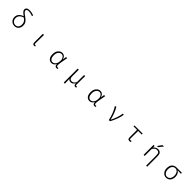

<svg xmlns="http://www.w3.org/2000/svg" viewBox="927 -3868 7146 7146"><g transform="rotate(45 4500.0 -295.0)"><path d="M506.8 -37.1Q589.8 -37.1 631.8 -92.3Q673.8 -147.5 673.8 -239.3Q673.8 -308.6 639.6 -358.9Q605.5 -409.2 543 -458Q443.4 -436.5 387.7 -376.5Q332 -316.4 332 -231.4Q332 -145.5 383.8 -91.3Q435.5 -37.1 506.8 -37.1ZM725.6 -763.7 710 -713.9Q585 -759.8 498 -759.8Q445.3 -759.8 418.5 -740.2Q391.6 -720.7 391.6 -692.4Q391.6 -679.7 395.5 -667.5Q399.4 -655.3 404.3 -645.5Q409.2 -635.7 420.4 -623Q431.6 -610.4 439.5 -602.5Q447.3 -594.7 464.8 -581.1Q482.4 -567.4 491.7 -560.1Q501 -552.7 523.4 -536.6Q545.9 -520.5 555.7 -513.7Q596.7 -483.4 622.6 -460.4Q648.4 -437.5 676.8 -403.8Q705.1 -370.1 719.2 -329.6Q733.4 -289.1 733.4 -241.2Q733.4 -126 672.9 -56.6Q612.3 12.7 505.9 12.7Q414.1 12.7 344.2 -53.2Q274.4 -119.1 274.4 -227.5Q274.4 -326.2 336.9 -395Q399.4 -463.9 500 -490.2Q418.9 -545.9 376.5 -591.8Q334 -637.7 334 -693.4Q334 -742.2 376 -774.9Q418 -807.6 500 -807.6Q596.7 -807.6 725.6 -763.7Z M1543 12.7Q1464.8 12.7 1464.8 -85V-533.2H1524.4Q1519.5 -147.5 1519.5 -78.1Q1519.5 -37.1 1553.7 -37.1Q1567.4 -37.1 1585 -43.9L1593.8 2Q1572.3 12.7 1543 12.7Z M2456.1 12.7Q2364.3 12.7 2309.6 -56.2Q2254.9 -125 2254.9 -253.9Q2254.9 -387.7 2323.2 -467.3Q2391.6 -546.9 2488.3 -546.9Q2545.9 -546.9 2593.3 -508.8Q2640.6 -470.7 2660.2 -390.6H2662.1L2688.5 -533.2H2746.1Q2680.7 -211.9 2680.7 -94.7Q2680.7 -68.4 2695.8 -52.7Q2710.9 -37.1 2733.4 -37.1Q2750 -37.1 2771.5 -44.9L2781.2 1Q2755.9 12.7 2724.6 12.7Q2678.7 12.7 2652.8 -17.6Q2627 -47.9 2633.8 -103.5H2629.9Q2566.4 12.7 2456.1 12.7ZM2465.8 -38.1Q2526.4 -38.1 2576.7 -93.8Q2627 -149.4 2633.8 -225.6L2642.6 -331.1Q2603.5 -496.1 2491.2 -496.1Q2419.9 -496.1 2368.2 -431.2Q2316.4 -366.2 2316.4 -253.9Q2316.4 -153.3 2356 -95.7Q2395.5 -38.1 2465.8 -38.1Z M3296.9 199.2V-533.2H3355.5V-199.2Q3355.5 -39.1 3468.8 -39.1Q3515.6 -39.1 3553.7 -63Q3591.8 -86.9 3632.8 -158.2V-533.2H3691.4Q3691.4 -478.5 3689.5 -320.3Q3687.5 -162.1 3687.5 -78.1Q3687.5 -37.1 3722.7 -37.1Q3734.4 -37.1 3753.9 -43.9L3762.7 2Q3741.2 12.7 3711.9 12.7Q3671.9 12.7 3655.3 -12.7Q3638.7 -38.1 3636.7 -96.7H3633.8Q3570.3 11.7 3470.7 11.7Q3427.7 11.7 3398.9 -1.5Q3370.1 -14.6 3349.6 -50.8Q3350.6 118.2 3356.4 199.2Z M4456.1 12.7Q4364.3 12.7 4309.6 -56.2Q4254.9 -125 4254.9 -253.9Q4254.9 -387.7 4323.2 -467.3Q4391.6 -546.9 4488.3 -546.9Q4545.9 -546.9 4593.3 -508.8Q4640.6 -470.7 4660.2 -390.6H4662.1L4688.5 -533.2H4746.1Q4680.7 -211.9 4680.7 -94.7Q4680.7 -68.4 4695.8 -52.7Q4710.9 -37.1 4733.4 -37.1Q4750 -37.1 4771.5 -44.9L4781.2 1Q4755.9 12.7 4724.6 12.7Q4678.7 12.7 4652.8 -17.6Q4627 -47.9 4633.8 -103.5H4629.9Q4566.4 12.7 4456.1 12.7ZM4465.8 -38.1Q4526.4 -38.1 4576.7 -93.8Q4627 -149.4 4633.8 -225.6L4642.6 -331.1Q4603.5 -496.1 4491.2 -496.1Q4419.9 -496.1 4368.2 -431.2Q4316.4 -366.2 4316.4 -253.9Q4316.4 -153.3 4356 -95.7Q4395.5 -38.1 4465.8 -38.1Z M5531.2 0H5469.7Q5397.5 -326.2 5260.7 -529.3L5319.3 -546.9Q5377.9 -457 5429.2 -321.3Q5480.5 -185.5 5507.8 -59.6H5512.7Q5650.4 -338.9 5668 -533.2H5726.6Q5690.4 -282.2 5531.2 0Z M6561.5 12.7Q6511.7 12.7 6491.2 -13.2Q6470.7 -39.1 6470.7 -97.7V-484.4H6283.2V-528.3L6356.4 -533.2H6717.8V-484.4H6529.3Q6526.4 -350.6 6526.4 -91.8Q6526.4 -37.1 6572.3 -37.1Q6594.7 -37.1 6621.1 -45.9L6630.9 1Q6599.6 12.7 6561.5 12.7Z M7543 -753.9H7618.2L7481.4 -583H7420.9ZM7532.2 -533.2Q7624 -533.2 7665.5 -481.9Q7707 -430.7 7707 -309.6V218.8H7651.4V-305.7Q7651.4 -410.2 7621.1 -447.3Q7590.8 -484.4 7522.5 -484.4Q7465.8 -484.4 7412.6 -436.5Q7359.4 -388.7 7359.4 -339.8V1H7301.8V-522.5H7357.4L7358.4 -439.5Q7388.7 -478.5 7432.6 -503.9Q7481.4 -533.2 7532.2 -533.2Z M8493.2 12.7Q8394.5 12.7 8327.1 -60.5Q8259.8 -133.8 8259.8 -260.7Q8259.8 -394.5 8328.1 -463.9Q8396.5 -533.2 8496.1 -533.2H8782.2V-481.4Q8674.8 -488.3 8605.5 -488.3V-484.4Q8719.7 -420.9 8719.7 -255.9Q8719.7 -130.9 8655.3 -59.1Q8590.8 12.7 8493.2 12.7ZM8493.2 -37.1Q8566.4 -37.1 8614.3 -98.1Q8662.1 -159.2 8662.1 -258.8Q8662.1 -351.6 8617.2 -417.5Q8572.3 -483.4 8495.1 -483.4Q8418.9 -483.4 8370.1 -425.8Q8321.3 -368.2 8321.3 -260.7Q8321.3 -160.2 8370.1 -98.6Q8418.9 -37.1 8493.2 -37.1Z"/></g></svg>

Font: GenEi Gothic M Light
Style: Regular
Weight: 300
Designer: o_tamon (Modified); [Source Han Sans]
Ryoko NISHIZUKA  (kana & ideographs); Paul D. Hunt (Latin, Greek & Cyrillic); Wenl
Version: Version 1.1a;Original Version 1.004